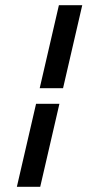

<svg xmlns="http://www.w3.org/2000/svg" viewBox="-20 -720 337 740"><path d="M297 -700H207L133 -380H223ZM209 -320H119L45 0H135Z"/></svg>

Font: Pfennig
Style: BoldItalic
Weight: 700
Italic angle: -13°
Version: Version 20100423